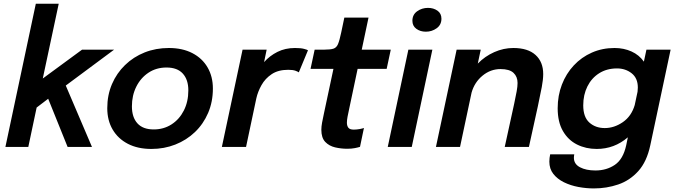

<svg xmlns="http://www.w3.org/2000/svg" viewBox="-20 -802 3683 1048"><path d="M9.5 0 175.5 -781.5H300.5L213.5 -373.5L428 -531H603L339 -335L482 0H349L243 -263L180 -215L134.5 0Z M806.5 11Q732 11 678 -17Q624 -45 594.8 -95Q565.5 -145 565.5 -211.5Q565.5 -283 591.2 -343Q617 -403 662.8 -447.2Q708.5 -491.5 769.5 -515.8Q830.5 -540 901.5 -540Q976 -540 1030 -512Q1084 -484 1113 -434Q1142 -384 1142 -319Q1142 -246 1116 -185.5Q1090 -125 1044 -81Q998 -37 937 -13Q876 11 806.5 11ZM819 -95.5Q873.5 -95.5 916.2 -123Q959 -150.5 983.5 -198.8Q1008 -247 1008 -309Q1008 -367 978 -400.2Q948 -433.5 889 -433.5Q833 -433.5 790.5 -405.2Q748 -377 724 -329Q700 -281 700 -221.5Q700 -162 730 -128.8Q760 -95.5 819 -95.5Z M1191 0 1304 -531H1435.5L1421.5 -463Q1452 -497.5 1494.5 -518.8Q1537 -540 1590 -540Q1622 -540 1639.8 -535.2Q1657.5 -530.5 1661 -527.5L1611 -407Q1607 -410.5 1592.8 -415.8Q1578.5 -421 1553 -421Q1498.5 -421 1463 -397.2Q1427.5 -373.5 1407.2 -337.2Q1387 -301 1379 -264.5L1323 0Z M1875 10Q1842 10 1809.5 2.5Q1777 -5 1755.5 -27.2Q1734 -49.5 1734 -93.5Q1734 -111 1738 -132.8Q1742 -154.5 1748 -182L1800 -426H1675L1697.5 -531H1750.5Q1784 -531 1800.5 -536.5Q1817 -542 1825.2 -562Q1833.5 -582 1842.5 -625L1859.5 -706H1991.5L1954.5 -531H2113L2090.5 -426H1932L1887 -213Q1880.5 -183.5 1877 -164.8Q1873.5 -146 1873.5 -132.5Q1873.5 -115 1881.5 -104.8Q1889.5 -94.5 1910.5 -94.5Q1926.5 -94.5 1942.8 -97.5Q1959 -100.5 1966.5 -103.5L1945 -0.5Q1934.5 3 1916.5 6.5Q1898.5 10 1875 10Z M2304.5 -629Q2274 -629 2252.5 -644.8Q2231 -660.5 2231 -688.5Q2231 -722 2257 -740.5Q2283 -759 2316 -759Q2346 -759 2367.8 -743.8Q2389.5 -728.5 2389.5 -700Q2389.5 -666.5 2363.5 -647.8Q2337.5 -629 2304.5 -629ZM2096.5 0 2209 -531H2340L2227.5 0Z M2359.5 0 2472.5 -531H2604L2588 -455Q2627 -495 2677.8 -517.5Q2728.5 -540 2782 -540Q2861.5 -540 2903.2 -502Q2945 -464 2945 -398Q2945 -368 2937.2 -326.8Q2929.5 -285.5 2916 -223L2867 0H2735L2786.5 -235.5Q2795.5 -277.5 2800.2 -303.8Q2805 -330 2805 -349Q2805 -383.5 2783 -404.2Q2761 -425 2712 -425Q2657.5 -425 2613.8 -389Q2570 -353 2554 -296.5L2491 0Z M3237 11Q3178 11 3129.5 -13.2Q3081 -37.5 3052.5 -87Q3024 -136.5 3024 -211Q3024 -280.5 3047 -340.2Q3070 -400 3112 -445Q3154 -490 3210.8 -515Q3267.5 -540 3334.5 -540Q3385 -540 3427 -521Q3469 -502 3494.5 -465.5L3508.5 -531H3640.5L3529.5 -9Q3510.5 80.5 3464 132Q3417.5 183.5 3354.2 205Q3291 226.5 3221.5 226.5Q3179.5 226.5 3136.8 218.5Q3094 210.5 3058 192.8Q3022 175 3000.2 147.2Q2978.5 119.5 2978.5 80Q2978.5 69 2979.8 59.5Q2981 50 2983 40.5H3114.5Q3113.5 46 3113 50.5Q3112.5 55 3112.5 59.5Q3112.5 93.5 3145.8 111Q3179 128.5 3230 128.5Q3290.5 128.5 3336 97.8Q3381.5 67 3398 -9L3407 -52.5Q3333 11 3237 11ZM3163.5 -227Q3163.5 -163 3197 -133Q3230.5 -103 3281 -103Q3332.5 -103 3379.5 -135.2Q3426.5 -167.5 3444.5 -228.5L3460 -301.5Q3461.5 -314.5 3461.5 -324Q3461.5 -375.5 3427.8 -402Q3394 -428.5 3348 -428.5Q3292 -428.5 3250.5 -402.2Q3209 -376 3186.2 -330.2Q3163.5 -284.5 3163.5 -227Z"/></svg>

Font: Epilogue SemiBold
Style: Italic
Weight: 600
Italic angle: -12°
Designer: Tyler Finck
Foundry: Etcetera Type Co
Version: Version 2.111; ttfautohint (v1.8.3)